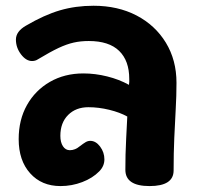

<svg xmlns="http://www.w3.org/2000/svg" viewBox="-20 -627 679 661"><path d="M188.3 13.6Q123.2 13.6 83.8 -30.4Q44.3 -74.4 44.3 -148Q44.3 -214.7 72.9 -265.4Q101.4 -316.1 151.9 -345.2Q202.4 -374.2 267.1 -374.2Q307.8 -374.2 349 -363.9Q390.2 -353.7 424 -334.9Q425 -340.6 425 -345.1Q425 -349.6 425 -355.2Q425 -418.1 390.1 -451.9Q355.2 -485.8 285.7 -485.8Q257.4 -485.8 233.7 -480.4Q209.9 -475.1 181.4 -461.8Q153 -448.4 110.3 -422.7Q101.8 -416.9 90.3 -416.9Q69.8 -416.9 52.3 -439.9Q34.8 -463 34.8 -490.7Q34.8 -518.8 69.3 -538.6Q132.8 -575.8 186.6 -591.5Q240.4 -607.2 301.9 -607.2Q385.7 -607.2 450.1 -573.7Q514.4 -540.1 551 -480.1Q587.6 -420 587.6 -342Q587.6 -297 584.9 -250.3Q582.3 -203.7 580 -152.1Q577.7 -100.4 577.7 -40.1Q577.7 13.6 494.9 13.6Q411.6 13.6 411.6 -42.4Q411.6 -69.7 412.2 -94.6Q412.8 -119.6 414.4 -150.7Q416 -181.8 418.2 -225.8Q392.6 -240.1 356.1 -249Q319.6 -257.9 284.2 -257.9Q241.1 -257.9 214.4 -231.1Q187.8 -204.3 187.8 -159.4Q187.8 -137.1 196.7 -123.5Q205.6 -109.9 220.4 -109.9Q238.7 -109.9 254.9 -123.7Q267.1 -133 274.8 -137.6Q282.6 -142.1 290.7 -142.1Q309.9 -142.1 324.7 -122.3Q339.4 -102.6 339.4 -78.4Q339.4 -55 321.7 -37.1Q298.8 -13.7 263.1 -0.1Q227.3 13.6 188.3 13.6Z"/></svg>

Font: Playpen Sans Thai
Style: Regular
Weight: 400
Designer: Sirin Gunkloy, Laura Meseguer, Veronika Burian, José Scaglione
Foundry: TypeTogether
Version: Version 2.000